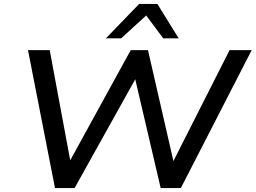

<svg xmlns="http://www.w3.org/2000/svg" viewBox="-20 -961 1306 981"><path d="M261 0 123 -705H234L340 -135H335L648 -705H736L867 -134H864L1153 -705H1266L904 0H801L671 -556L361 0ZM521 -765 691 -941H784L893 -765H814L727 -882L599 -765Z"/></svg>

Font: Nunito Sans 7pt SemiExpanded Medium
Style: Italic
Weight: 500
Width: 6
Italic angle: -9°
Designer: Vernon Adams
Foundry: Vernon Adams
Version: Version 3.101;gftools[0.9.27]